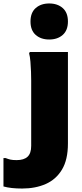

<svg xmlns="http://www.w3.org/2000/svg" viewBox="-112 -848 476 1108"><path d="M172 -620Q124 -620 94 -646.5Q64 -673 64 -724Q64 -775 94 -801.5Q124 -828 172 -828Q220 -828 250 -801.5Q280 -775 280 -724Q280 -673 250 -646.5Q220 -620 172 -620ZM16 240Q-50 240 -92 228V64H-80Q-65 70 -52 73Q-39 76 -16 76Q26 76 47 56.5Q68 37 68 -6V-384Q68 -404 67 -434Q66 -464 63.5 -493Q61 -522 56 -540L60 -548H280V-20Q280 74 245.5 131Q211 188 151.5 214Q92 240 16 240Z"/></svg>

Font: Kufam Black
Style: Regular
Weight: 900
Designer: Wael Morcos, Artur Schmal
Foundry: Original Type
Version: Version 1.301; ttfautohint (v1.8.3)